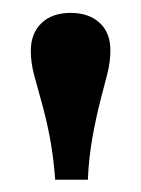

<svg xmlns="http://www.w3.org/2000/svg" viewBox="-20 -747 223 304"><path d="M67.4 -462.4Q64.9 -496.6 59.3 -527.3Q53.7 -558.1 43.9 -592.3Q39.1 -609.4 33.9 -628.7Q28.8 -647.9 28.8 -666.5Q28.8 -694.3 45.7 -710.4Q62.5 -726.6 91.8 -726.6Q120.6 -726.6 137.7 -710.9Q154.8 -695.3 154.8 -667.5Q154.8 -648.9 149.7 -629.2Q144.5 -609.4 140.1 -592.3Q131.3 -558.1 126 -527.3Q120.6 -496.6 119.1 -462.4Z"/></svg>

Font: Arian Grqi
Style: Regular
Weight: 400
Designer: Ruben Hakobyan (Tarumian)
Foundry: Ruben Hakobyan (Tarumian)
Version: Version 1.003